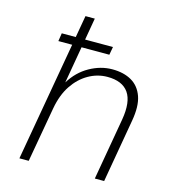

<svg xmlns="http://www.w3.org/2000/svg" viewBox="-108 -808 798 895"><g transform="rotate(15 291.0 -360.0)"><path d="M102 -575 108 -614H355L348 -575ZM68 0 194 -720H239L183 -397Q217 -453 270.5 -483Q324 -513 380 -513Q435 -513 473 -491Q511 -469 527 -423.5Q543 -378 530 -305L477 0H432L484 -299Q499 -387 469 -430Q439 -473 367 -473Q319 -473 276 -448.5Q233 -424 202.5 -378.5Q172 -333 160 -266L113 0Z"/></g></svg>

Font: DM Sans 17pt ExtraLight
Style: Italic
Weight: 250
Italic angle: -10°
Version: Version 4.004;gftools[0.9.30]